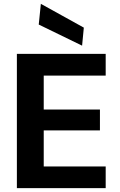

<svg xmlns="http://www.w3.org/2000/svg" viewBox="-20 -981 624 1001"><path d="M68 0V-700H531V-587H208V-410H501V-301H208V-113H531V0ZM408 -743 182 -853 193 -961 417 -837Z"/></svg>

Font: DM Sans 17pt ExtraBold
Style: Regular
Weight: 800
Version: Version 4.004;gftools[0.9.30]